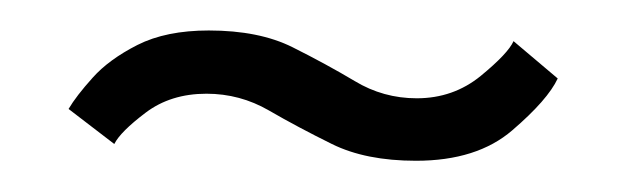

<svg xmlns="http://www.w3.org/2000/svg" viewBox="-20 -740 411 126"><path d="M253 -634.5Q220 -634.5 197.8 -645.5Q175.5 -656.5 156.5 -667.5Q137.5 -678.5 115.5 -678.5Q92 -678.5 75.5 -666Q59 -653.5 55 -645.5L25 -668.5Q30 -677 40.8 -689Q51.5 -701 70.2 -710.5Q89 -720 117 -720Q150 -720 172 -709Q194 -698 212.8 -686.8Q231.5 -675.5 253.5 -675.5Q277.5 -675.5 295.5 -690.2Q313.5 -705 317 -713L346 -688.5Q339.5 -674.5 316.2 -654.5Q293 -634.5 253 -634.5Z"/></svg>

Font: Imbue 10pt SemiBold
Style: Regular
Weight: 600
Designer: Tyler Finck
Foundry: Etcetera Type Company
Version: Version 1.102; ttfautohint (v1.8.3)